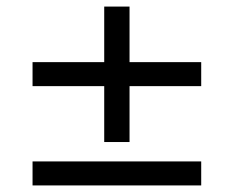

<svg xmlns="http://www.w3.org/2000/svg" viewBox="-20 -564 711 584"><path d="M297 -132V-302H79V-375H297V-544H374V-375H592V-302H374V-132ZM79 0V-73H592V0Z"/></svg>

Font: Nunito Sans 7pt SemiExpanded Medium
Style: Regular
Weight: 500
Width: 6
Designer: Vernon Adams
Foundry: Vernon Adams
Version: Version 3.101;gftools[0.9.27]